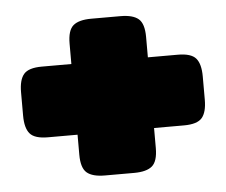

<svg xmlns="http://www.w3.org/2000/svg" viewBox="-37 -536 541 460"><g transform="rotate(-5 233.5 -306.5)"><path d="M141 -173V-221H70Q38 -221 26.5 -234.5Q15 -248 15 -278V-334Q15 -364 26.5 -377.5Q38 -391 70 -391H141V-440Q141 -472 154.5 -483.5Q168 -495 198 -495H268Q298 -495 311.5 -483.5Q325 -472 325 -440V-391H397Q429 -391 440.5 -377.5Q452 -364 452 -334V-278Q452 -248 440.5 -234.5Q429 -221 397 -221H325V-173Q325 -141 311.5 -129.5Q298 -118 268 -118H198Q168 -118 154.5 -129.5Q141 -141 141 -173Z"/></g></svg>

Font: Mitr
Style: Bold
Weight: 700
Designer: Thanarat Vachiruckul
Foundry: Cadson Demak
Version: Version 1.002